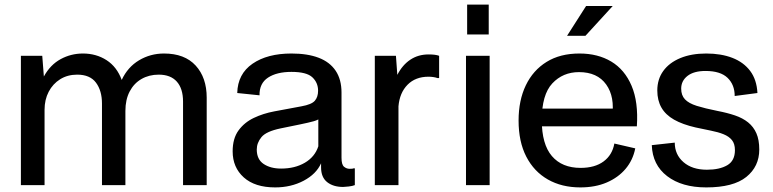

<svg xmlns="http://www.w3.org/2000/svg" viewBox="-20 -806 3366 836"><path d="M71 0V-563H164L171 -473Q199 -524 244 -548.5Q289 -573 341 -573Q399 -573 444 -544Q489 -515 510 -458Q536 -514 585.5 -543.5Q635 -573 694 -573Q784 -573 832 -520.5Q880 -468 880 -381V0H777V-364Q777 -420 750 -450.5Q723 -481 671 -481Q629 -481 596 -462Q563 -443 544.5 -407.5Q526 -372 526 -323V0H424V-355Q424 -411 398 -446Q372 -481 316 -481Q274 -481 242 -461Q210 -441 192 -406.5Q174 -372 174 -328V0Z M1178 10Q1090 10 1041.5 -33.5Q993 -77 993 -147Q993 -203 1018.5 -238Q1044 -273 1085 -292.5Q1126 -312 1174 -321L1292 -343Q1337 -351 1351 -367.5Q1365 -384 1365 -411Q1365 -446 1340 -469.5Q1315 -493 1249 -493Q1185 -493 1147 -468Q1109 -443 1110 -391L1013 -401Q1015 -484 1079.5 -528.5Q1144 -573 1249 -573Q1319 -573 1367.5 -554.5Q1416 -536 1441.5 -498Q1467 -460 1467 -403V-119Q1467 -89 1478 -80Q1489 -71 1502 -71Q1510 -71 1514 -71.5Q1518 -72 1519 -73H1525V0Q1515 4 1498.5 6Q1482 8 1474 8Q1431 8 1404.5 -13Q1378 -34 1378 -77V-95Q1357 -48 1302 -19Q1247 10 1178 10ZM1204 -72Q1264 -72 1307.5 -97.5Q1351 -123 1366 -169V-298L1377 -294Q1367 -284 1345.5 -278Q1324 -272 1285 -264L1202 -247Q1139 -234 1118.5 -209Q1098 -184 1098 -155Q1098 -112 1128 -92Q1158 -72 1204 -72Z M1612 0V-563H1704L1710 -480Q1732 -523 1766.5 -546Q1801 -569 1846 -569Q1877 -569 1892 -563V-466H1885Q1877 -469 1866.5 -470.5Q1856 -472 1846 -472Q1789 -472 1754.5 -437Q1720 -402 1715 -343V0Z M2009 0V-563H2112V0ZM2014 -656V-786H2108V-656Z M2507 10Q2426 10 2365.5 -24.5Q2305 -59 2271.5 -124Q2238 -189 2238 -281Q2238 -369 2269.5 -434.5Q2301 -500 2360 -536.5Q2419 -573 2503 -573Q2583 -573 2641.5 -538Q2700 -503 2730 -432.5Q2760 -362 2753 -256H2327V-333H2692L2645 -297Q2658 -384 2619.5 -438Q2581 -492 2501 -492Q2431 -492 2385 -443Q2339 -394 2339 -283Q2339 -178 2383 -126.5Q2427 -75 2508 -75Q2570 -75 2608 -103Q2646 -131 2655 -181L2746 -160Q2736 -109 2704 -71Q2672 -33 2622 -11.5Q2572 10 2507 10ZM2449 -650 2532 -780H2648L2529 -650Z M3055 10Q2949 10 2885 -39Q2821 -88 2818 -174L2918 -185Q2918 -133 2956 -100Q2994 -67 3058 -67Q3113 -67 3146.5 -86.5Q3180 -106 3180 -152Q3180 -180 3167 -196Q3154 -212 3130.5 -221.5Q3107 -231 3076 -237Q3045 -243 3009 -251Q2952 -264 2915 -285Q2878 -306 2860 -337.5Q2842 -369 2842 -412Q2842 -461 2868 -497Q2894 -533 2942 -553Q2990 -573 3055 -573Q3120 -573 3169 -554Q3218 -535 3246.5 -497Q3275 -459 3278 -401L3179 -388Q3179 -437 3148 -467Q3117 -497 3052 -497Q3001 -497 2973.5 -475.5Q2946 -454 2946 -420Q2946 -391 2962.5 -373.5Q2979 -356 3014 -345Q3049 -334 3104 -323Q3146 -315 3180 -303.5Q3214 -292 3237.5 -273Q3261 -254 3273.5 -225.5Q3286 -197 3286 -155Q3286 -81 3229.5 -35.5Q3173 10 3055 10Z"/></svg>

Font: BDO Grotesk
Style: Regular
Weight: 400
Designer: Deni Anggara
Foundry: Lokal Container
Version: Version 2.000